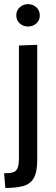

<svg xmlns="http://www.w3.org/2000/svg" viewBox="-20 -743 275 941"><path d="M6.3 178.3 0 106.4Q27.3 106.4 43.3 101.7Q59.3 96.9 66.1 80.8Q72.8 64.7 72.8 30.9V-520L162.4 -523.4V42.6Q162.4 101.9 144.6 131.2Q126.8 160.4 91.8 169.4Q56.7 178.3 6.3 178.3ZM117.4 -613Q93.8 -613 76.8 -628.2Q59.8 -643.3 59.8 -667.3Q59.8 -691.9 76.8 -707.3Q93.8 -722.7 117.4 -722.7Q141.1 -722.7 158.1 -707.3Q175.1 -691.9 175.1 -667.3Q175.1 -643.3 158.1 -628.2Q141.1 -613 117.4 -613Z"/></svg>

Font: Murecho Thin
Style: Regular
Weight: 100
Designer: Neil Summerour
Foundry: Positype
Version: Version 1.010